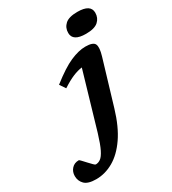

<svg xmlns="http://www.w3.org/2000/svg" viewBox="-417 -863 1087 1214"><g transform="rotate(-30 126.5 -256.0)"><path d="M228.5 -657Q228.5 -695 255.5 -719.5Q282.5 -744 345 -744Q441 -744 441 -683Q441 -645 414 -620.5Q387 -596 324 -596Q228.5 -596 228.5 -657ZM243 -99Q208.5 17 157.8 90.2Q107 163.5 46.2 198Q-14.5 232.5 -79.5 232.5Q-139 232.5 -163.5 208Q-188 183.5 -188 147.5Q-188 116.5 -168.5 94.8Q-149 73 -116.5 73Q-113 73 -101.5 85.5Q-90 98 -75 114Q-60.5 129.5 -50.2 139.8Q-40 150 -35.5 150Q-17 150 0 138Q17 126 34.8 90.5Q52.5 55 74 -16L194 -425.5Q162.5 -421.5 126.5 -406.5Q90.5 -391.5 43 -360.5L14.5 -402.5Q106.5 -475 168.2 -501.8Q230 -528.5 278.5 -528.5Q335.5 -528.5 346.2 -504.2Q357 -480 339.5 -421.5Z"/></g></svg>

Font: Newsreader Caption SemiBold
Style: Italic
Weight: 600
Italic angle: -17°
Designer: Hugues Gentile
Foundry: Production Type
Version: Version 1.001